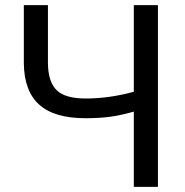

<svg xmlns="http://www.w3.org/2000/svg" viewBox="-20 -731 725 751"><path d="M597.7 -710.9H503.4V-372.1C439.3 -354.5 376.3 -345.7 314.5 -345.7C261.4 -345.7 223.7 -356.6 201.4 -378.4C179.1 -400.2 167.8 -435.9 167.5 -485.4V-710.9H73.2V-482.9C74.2 -410.3 94.4 -356.4 133.8 -321.3C173.2 -286.1 233.4 -268.6 314.5 -268.6C350.3 -268.6 382.2 -270.4 410.2 -274.2C438.2 -277.9 469.2 -284.7 503.4 -294.4V0H597.7Z"/></svg>

Font: Roboto1
Style: rg
Weight: 400
Designer: Google
Version: Version 2.137; 2017